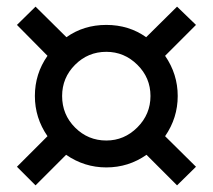

<svg xmlns="http://www.w3.org/2000/svg" viewBox="-20 -666 640 578"><path d="M87 -108 31 -164 123 -256Q85 -311 85 -377Q85 -444 123 -498L31 -591L87 -646L180 -554Q232 -591 300 -591Q368 -591 420 -554L513 -646L570 -591L477 -498Q515 -443 515 -377Q515 -311 477 -256L570 -164L513 -108L421 -200Q367 -162 300 -162Q234 -162 179 -200ZM300 -243Q354 -243 393.5 -282.5Q433 -322 433 -377Q433 -432 393.5 -471Q354 -510 300 -510Q245 -510 206 -471Q167 -432 167 -377Q167 -321 206 -282Q245 -243 300 -243Z"/></svg>

Font: Txt Mono Medium
Style: Regular
Weight: 500
Monospace: yes
Designer: Open Source
Foundry: XRLN
Version: Version 1.0